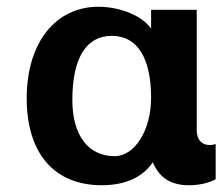

<svg xmlns="http://www.w3.org/2000/svg" viewBox="-20 -534 658 568"><path d="M311 -428C387 -428 427 -361 427 -245C427 -149 379 -72 319 -72C241 -72 194 -134 194 -238C194 -364 236 -428 311 -428ZM562 -505H427V-449C401 -488 334 -514 271 -514C146 -514 59 -410 59 -243C59 -81 140 14 281 14C354 14 404 -12 432 -54C450 -11 482 14 539 14C569 14 600 7 618 -4V-108C610 -105 602 -105 600 -105C576 -105 562 -122 562 -148Z"/></svg>

Font: Perun
Style: Bold
Weight: 700
Foundry: Copyright (c) Stefan Peev, Context Ltd, 2016
Version: Version 1.089